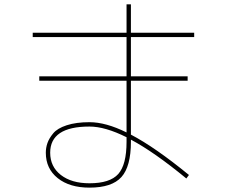

<svg xmlns="http://www.w3.org/2000/svg" viewBox="-20 -820 1040 880"><path d="M190 -120Q190 -143 197.5 -164.5Q205 -186 224 -209Q243 -232 286 -246Q329 -260 390 -260Q465 -260 560 -213V-450H160V-470H560V-650H130V-670H560V-800H580V-670H870V-650H580V-470H840V-450H580V-203Q691 -145 846 -18L834 -2Q687 -123 580 -180V-170Q580 -57 536.5 -8.5Q493 40 390 40Q299 40 244.5 -3.5Q190 -47 190 -120ZM560 -191Q462 -240 390 -240Q210 -240 210 -120Q210 -56 259 -18Q308 20 390 20Q484 20 522 -22.5Q560 -65 560 -170Z"/></svg>

Font: Mplus 1p Thin
Style: Regular
Weight: 250
Version: Version 1.061